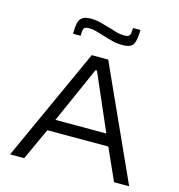

<svg xmlns="http://www.w3.org/2000/svg" viewBox="-128 -1017 1053 1129"><g transform="rotate(15 398.5 -452.5)"><path d="M36 0 349 -688H449L761 0H669L582 -194H211L122 0ZM241 -265H551L402 -608H393ZM210 -781Q210 -819 215 -844Q220 -869 237 -881.5Q254 -894 290 -894Q321 -894 351 -886Q381 -878 412 -869Q435 -861 457.5 -855Q480 -849 505 -849Q530 -849 536 -861.5Q542 -874 542 -905H587Q587 -846 573.5 -819Q560 -792 508 -792Q473 -792 444 -799.5Q415 -807 384 -817Q360 -824 337.5 -830.5Q315 -837 293 -837Q267 -837 261.5 -824.5Q256 -812 256 -781Z"/></g></svg>

Font: Saira Expanded
Style: Regular
Weight: 400
Width: 7
Designer: Hector Gatti with collaboration of the Omnibus-Type team
Foundry: Omnibus-Type
Version: Version 1.100; ttfautohint (v1.8.3)